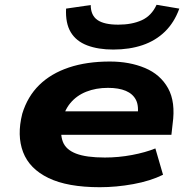

<svg xmlns="http://www.w3.org/2000/svg" viewBox="-20 -771 799 802"><path d="M397 11Q262 11 182.5 -27.5Q103 -66 76.5 -135.5Q50 -205 73 -296Q95 -368 144 -416Q193 -464 267.5 -489Q342 -514 439 -514Q521 -514 585.5 -487Q650 -460 682 -402.5Q714 -345 701 -253L696 -208H203L217 -306H579L554 -283Q561 -328 548 -353.5Q535 -379 505.5 -391.5Q476 -404 431 -404Q381 -404 340.5 -388Q300 -372 273.5 -340Q247 -308 238 -259L239 -262Q230 -212 242.5 -179Q255 -146 297.5 -129.5Q340 -113 418 -113Q475 -113 531 -123.5Q587 -134 629 -151L661 -41Q608 -15 537 -2Q466 11 397 11ZM453 -564Q390 -564 344 -581.5Q298 -599 275.5 -636.5Q253 -674 256 -735L359 -750Q359 -707 387 -687.5Q415 -668 474 -668Q531 -668 572 -686.5Q613 -705 634 -751L729 -735Q708 -677 669 -639Q630 -601 575.5 -582.5Q521 -564 453 -564Z"/></svg>

Font: Nunito Sans 7pt Expanded ExtraBold
Style: Italic
Weight: 800
Width: 7
Italic angle: -9°
Designer: Vernon Adams
Foundry: Vernon Adams
Version: Version 3.101;gftools[0.9.27]